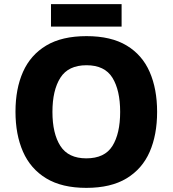

<svg xmlns="http://www.w3.org/2000/svg" viewBox="-20 -900 836 930"><path d="M741 -358Q741 -247 705 -164.5Q669 -82 593 -36Q517 10 398 10Q280 10 204 -36Q128 -82 91.5 -165Q55 -248 55 -359Q55 -470 91.5 -552Q128 -634 204 -679.5Q280 -725 399 -725Q518 -725 593.5 -679.5Q669 -634 705 -551.5Q741 -469 741 -358ZM234 -358Q234 -253 272.5 -193Q311 -133 398 -133Q487 -133 524.5 -193Q562 -253 562 -358Q562 -463 524.5 -523.5Q487 -584 399 -584Q311 -584 272.5 -523.5Q234 -463 234 -358ZM569 -880V-771H227V-880Z"/></svg>

Font: Noto Sans Tamil ExtraBold
Style: Regular
Weight: 800
Designer: Jelle Bosma - Monotype Design Team
Foundry: Monotype Imaging Inc.
Version: Version 2.004; ttfautohint (v1.8.4.7-5d5b)